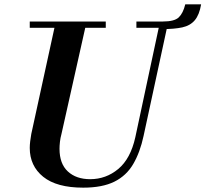

<svg xmlns="http://www.w3.org/2000/svg" viewBox="-20 -853 946 884"><path d="M363 11Q241 11 179 -39Q117 -89 117 -172Q117 -186 119 -202.5Q121 -219 124 -236L237 -754H379L263 -236Q258 -218 256 -200Q254 -182 254 -168Q254 -99 292.5 -63.5Q331 -28 395 -28Q468 -28 524.5 -75Q581 -122 603 -221L717 -754H755L641 -227Q625 -152 593.5 -98Q562 -44 506.5 -16.5Q451 11 363 11ZM117 -725V-754H467V-725ZM608 -725V-754H741V-725ZM726 -719 730 -754Q783 -754 803 -773Q823 -792 833 -833H906Q898 -785 877 -760Q856 -735 819.5 -727Q783 -719 726 -719Z"/></svg>

Font: Libre Bodoni SemiBold
Style: Italic
Weight: 600
Italic angle: -13°
Version: Version 2.003